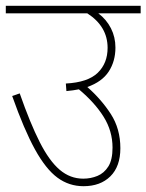

<svg xmlns="http://www.w3.org/2000/svg" viewBox="-20 -642 505 662"><path d="M0 -622H465V-596H319Q347 -575 362.5 -544.5Q378 -514 378 -478Q378 -431 355 -395.5Q332 -360 281 -342Q329 -300 362 -249Q395 -198 395 -131Q395 -68 360.5 -34Q326 0 268 0Q218 0 178 -29.5Q138 -59 100.5 -127Q63 -195 22 -311L48 -320Q84 -217 117 -152Q150 -87 186 -56.5Q222 -26 267 -26Q293 -26 316 -35.5Q339 -45 353.5 -68Q368 -91 368 -133Q368 -190 337.5 -239Q307 -288 252 -334Q232 -330 209 -328L207 -354Q283 -358 317 -391Q351 -424 351 -477Q351 -551 281 -596H0Z"/></svg>

Font: Noto Sans Devanagari UI SemiCondensed Thin
Style: Regular
Weight: 100
Width: 4
Designer: Jelle Bosma - Monotype Design Team
Foundry: Monotype Imaging Inc.
Version: Version 2.004